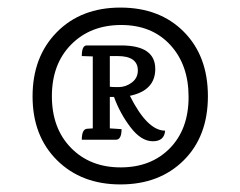

<svg xmlns="http://www.w3.org/2000/svg" viewBox="-20 -722 635 507"><path d="M130 -637Q194 -702 298 -702Q402 -702 465.5 -638Q529 -574 529 -468Q529 -362 465 -298.5Q401 -235 298 -235Q195 -235 130.5 -299Q66 -363 66 -467.5Q66 -572 130 -637ZM117 -468Q117 -383 167.5 -331.5Q218 -280 298.5 -280Q379 -280 428.5 -330.5Q478 -381 478 -466Q478 -551 429.5 -603.5Q381 -656 300 -656Q219 -656 168 -604.5Q117 -553 117 -468ZM209 -602H300Q390 -602 390 -540Q390 -483 323 -469Q369 -377 416 -377Q414 -349 383.5 -349Q353 -349 325 -385.5Q297 -422 281 -466H270V-383L301 -381Q301 -353 286 -353H196Q196 -381 210 -382L225 -383V-573L196 -574Q196 -602 209 -602ZM270 -574V-493Q274 -492 293 -492Q312 -492 328 -504Q344 -516 344 -536Q344 -574 290 -574Z"/></svg>

Font: Karma
Style: Regular
Weight: 400
Designer: Joana Correia
Foundry: Indian Type Foundry
Version: Version 1.202;PS 1.0;hotconv 1.0.78;makeotf.lib2.5.61930; tt